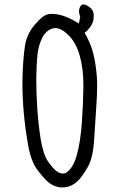

<svg xmlns="http://www.w3.org/2000/svg" viewBox="-20 -837 540 852"><path d="M258.3 -66.9Q240.2 -66.9 220.2 -86.9Q209.5 -98.1 196.5 -115.5Q183.6 -132.8 175 -158.4Q166.5 -184.1 160.6 -218.8Q149.9 -287.1 145.5 -355Q141.1 -422.9 141.1 -473.6Q141.1 -483.9 141.1 -493.7Q142.1 -552.2 146 -591.8Q149.9 -632.3 165.5 -665Q181.6 -700.2 211.4 -710Q218.3 -712.4 225.6 -712.4Q252.4 -712.4 283.7 -681.2Q317.9 -647.5 334 -589.1Q350.1 -530.8 350.1 -460.4Q350.1 -456.1 350.1 -452.1Q349.1 -377.4 343.3 -293.9Q337.4 -210.4 321.8 -152.8Q306.2 -92.3 273.9 -70.8Q266.6 -66.9 258.3 -66.9ZM256.8 -5.4Q297.9 -5.4 329.1 -38.1Q347.7 -57.6 370.4 -97.4Q393.1 -137.2 397.9 -219.7Q402.8 -302.2 407 -359.4Q411.1 -416.5 411.1 -453.1Q411.1 -480 409.7 -497.8Q408.2 -515.6 406.7 -527.8Q399.9 -582 389.2 -616.2Q377.9 -651.9 358.9 -685.5L355.5 -691.4L360.8 -695.8L367.7 -702.1Q392.1 -726.6 395 -752.9Q396 -759.8 396 -766.6Q396 -785.6 386.7 -796.4Q374 -811 356 -816.4Q352.1 -817.4 350.1 -817.4Q340.8 -817.4 335 -805.7Q330.6 -797.4 330.6 -786.9Q330.6 -776.4 335.9 -762.2L330.1 -732.9L319.8 -738.8Q281.7 -761.7 248 -770.5Q228 -775.4 211.4 -775.4Q200.7 -775.4 191.9 -773.4Q168.5 -768.1 133.3 -726.1Q97.7 -684.1 90.1 -629.4Q82.5 -574.7 80.1 -502.9Q79.6 -483.4 79.6 -464.8Q79.6 -337.9 104 -197.3Q117.2 -120.6 146 -83Q174.8 -44.9 195.3 -27.8Q214.4 -11.7 241.7 -6.3Q249.5 -5.4 256.8 -5.4Z"/></svg>

Font: NaikaiFont
Style: Light
Weight: 300
Version: Version 1.89